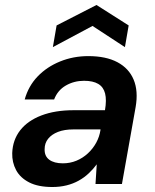

<svg xmlns="http://www.w3.org/2000/svg" viewBox="-20 -738 620 770"><path d="M190 12Q133 12 97 -6.5Q61 -25 44.5 -56Q28 -87 29 -124Q31 -177 61 -215.5Q91 -254 146 -275Q201 -296 275 -296H401Q408 -337 401.5 -363Q395 -389 374 -401.5Q353 -414 317 -414Q277 -414 244 -395Q211 -376 197 -339H79Q94 -393 131 -431.5Q168 -470 221 -491.5Q274 -513 334 -513Q405 -513 451 -488.5Q497 -464 516 -418.5Q535 -373 524 -309L469 0H363L368 -79Q354 -60 336 -43Q318 -26 295.5 -13.5Q273 -1 246.5 5.5Q220 12 190 12ZM232 -83Q261 -83 286.5 -93.5Q312 -104 332.5 -123Q353 -142 366 -166Q379 -190 383 -217V-219H274Q238 -219 212.5 -209Q187 -199 173 -181.5Q159 -164 159 -140Q158 -112 177.5 -97.5Q197 -83 232 -83ZM192 -549 207 -636 367 -718 496 -636 481 -549 351 -634Z"/></svg>

Font: DM Sans 18pt SemiBold
Style: Italic
Weight: 600
Italic angle: -10°
Designer: Colophon Foundry, Jonny Pinhorn
Foundry: Colophon Foundry
Version: Version 4.004;gftools[0.9.30]